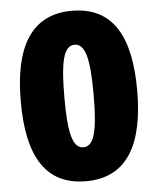

<svg xmlns="http://www.w3.org/2000/svg" viewBox="-53 -769 677 824"><g transform="rotate(-5 286.0 -357.0)"><path d="M285 10C464 10 537 -130 537 -359C537 -590 465 -724 287 -724C108 -724 35 -584 35 -355C35 -124 107 10 285 10ZM286 -136C237 -136 223 -211 223 -356C223 -502 237 -578 286 -578C335 -578 349 -503 349 -358C349 -212 335 -136 286 -136Z"/></g></svg>

Font: Noto Sans Tamil Black
Style: Regular
Weight: 900
Designer: Jelle Bosma - Monotype Design Team
Foundry: Monotype Imaging Inc.
Version: Version 2.004